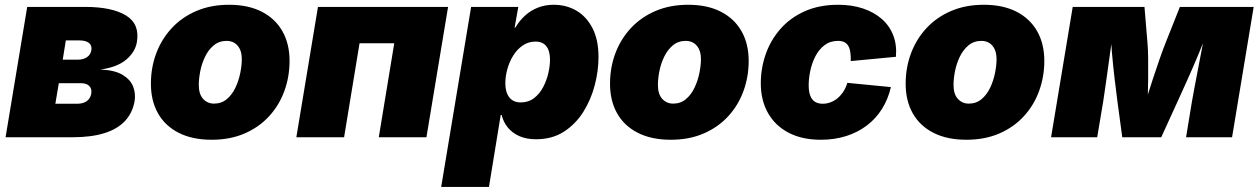

<svg xmlns="http://www.w3.org/2000/svg" viewBox="-20 -564 5175 789"><path d="M2.9 0 91.8 -535.6H330.1Q439.9 -535.6 497.6 -500.5Q555.2 -465.3 542.5 -391.1Q535.6 -350.1 498.5 -318.8Q461.4 -287.6 392.6 -278.3Q451.7 -275.9 483.9 -256.3Q516.1 -236.8 527.1 -208.3Q538.1 -179.7 533.2 -148.9Q524.9 -100.6 493.9 -67.1Q462.9 -33.7 408.9 -16.8Q355 0 278.3 0ZM207.5 -137.7H297.4Q321.3 -137.7 336.4 -148.4Q351.6 -159.2 355 -179.2Q358.4 -199.2 346.9 -210.7Q335.4 -222.2 311.5 -222.2H221.7ZM237.8 -318.8H300.3Q323.2 -318.8 337.9 -329.3Q352.5 -339.8 355.5 -357.9Q358.4 -377 345.5 -387.5Q332.5 -397.9 307.1 -397.9H250.5Z M849.6 10.3Q770.5 10.3 714.6 -18.1Q658.7 -46.4 629.4 -98.1Q600.1 -149.9 600.1 -219.7Q600.1 -286.6 622.3 -345.5Q644.5 -404.3 686.3 -449Q728 -493.7 787.4 -519Q846.7 -544.4 921.4 -544.4Q1000 -544.4 1055.7 -515.9Q1111.3 -487.3 1140.6 -435.5Q1169.9 -383.8 1169.9 -314Q1169.9 -249 1148.7 -190.4Q1127.4 -131.8 1086.2 -86.7Q1044.9 -41.5 985.4 -15.6Q925.8 10.3 849.6 10.3ZM859.4 -138.2Q890.1 -138.2 912.1 -156.7Q934.1 -175.3 947.5 -203.9Q960.9 -232.4 967.3 -263.7Q973.6 -294.9 973.6 -320.8Q973.6 -345.7 965.6 -362.3Q957.5 -378.9 943.6 -387.5Q929.7 -396 911.6 -396Q880.4 -396 858.4 -377.7Q836.4 -359.4 822.8 -331.1Q809.1 -302.7 803 -271.7Q796.9 -240.7 796.9 -214.8Q796.9 -177.2 814.7 -157.7Q832.5 -138.2 859.4 -138.2Z M1821.3 -535.6 1732.4 0H1536.6L1600.1 -386.2H1457.5L1394 0H1197.8L1286.6 -535.6Z M1793 204.1 1916 -535.6H2109.9L2094.7 -450.7H2097.7Q2114.3 -478.5 2137.5 -499.8Q2160.6 -521 2190.4 -532.7Q2220.2 -544.4 2255.4 -544.4Q2307.1 -544.4 2348.6 -520.3Q2390.1 -496.1 2414.8 -448.2Q2439.5 -400.4 2439.5 -329.1Q2439.5 -273.4 2424.1 -214.1Q2408.7 -154.8 2377.2 -104.5Q2345.7 -54.2 2297.4 -22.9Q2249 8.3 2182.1 8.3Q2142.6 8.3 2113.5 -4.9Q2084.5 -18.1 2066.4 -40.5Q2048.3 -63 2041.5 -91.3H2037.6L1989.3 204.1ZM2119.6 -143.1Q2151.9 -143.1 2174.8 -160.9Q2197.8 -178.7 2212.2 -206.3Q2226.6 -233.9 2233.4 -263.9Q2240.2 -293.9 2240.2 -318.4Q2240.2 -354.5 2225.3 -373.8Q2210.4 -393.1 2180.7 -393.1Q2151.4 -393.1 2128.2 -377.2Q2105 -361.3 2089.1 -335.7Q2073.2 -310.1 2064.9 -280Q2056.6 -250 2056.6 -221.7Q2056.6 -184.6 2073 -163.8Q2089.4 -143.1 2119.6 -143.1Z M2736.3 10.3Q2657.2 10.3 2601.3 -18.1Q2545.4 -46.4 2516.1 -98.1Q2486.8 -149.9 2486.8 -219.7Q2486.8 -286.6 2509 -345.5Q2531.2 -404.3 2573 -449Q2614.7 -493.7 2674.1 -519Q2733.4 -544.4 2808.1 -544.4Q2886.7 -544.4 2942.4 -515.9Q2998 -487.3 3027.3 -435.5Q3056.6 -383.8 3056.6 -314Q3056.6 -249 3035.4 -190.4Q3014.2 -131.8 2972.9 -86.7Q2931.6 -41.5 2872.1 -15.6Q2812.5 10.3 2736.3 10.3ZM2746.1 -138.2Q2776.9 -138.2 2798.8 -156.7Q2820.8 -175.3 2834.2 -203.9Q2847.7 -232.4 2854 -263.7Q2860.4 -294.9 2860.4 -320.8Q2860.4 -345.7 2852.3 -362.3Q2844.2 -378.9 2830.3 -387.5Q2816.4 -396 2798.3 -396Q2767.1 -396 2745.1 -377.7Q2723.1 -359.4 2709.5 -331.1Q2695.8 -302.7 2689.7 -271.7Q2683.6 -240.7 2683.6 -214.8Q2683.6 -177.2 2701.4 -157.7Q2719.2 -138.2 2746.1 -138.2Z M3353 10.3Q3275.9 10.3 3220.7 -18.6Q3165.5 -47.4 3136 -99.6Q3106.4 -151.9 3106.4 -221.7Q3106.4 -283.7 3126.7 -341.6Q3147 -399.4 3187.3 -445.3Q3227.5 -491.2 3287.1 -517.8Q3346.7 -544.4 3424.8 -544.4Q3480.5 -544.4 3525.9 -529.3Q3571.3 -514.2 3603.3 -486.3Q3635.3 -458.5 3650.6 -418.9Q3666 -379.4 3661.6 -330.6L3476.1 -313Q3476.6 -332 3474.6 -347.4Q3472.7 -362.8 3466.8 -373.8Q3460.9 -384.8 3450.4 -390.4Q3439.9 -396 3423.8 -396Q3391.6 -396 3368.4 -378.4Q3345.2 -360.8 3330.8 -332.8Q3316.4 -304.7 3309.8 -273.2Q3303.2 -241.7 3303.2 -213.9Q3303.2 -189 3309.3 -171.9Q3315.4 -154.8 3328.4 -146.2Q3341.3 -137.7 3360.8 -137.7Q3377.4 -137.7 3393.1 -143.6Q3408.7 -149.4 3422.1 -160.6Q3435.5 -171.9 3445.8 -187.7Q3456.1 -203.6 3461.9 -223.6L3641.1 -206.1Q3629.4 -156.2 3604.5 -116.5Q3579.6 -76.7 3542.2 -48.3Q3504.9 -20 3457.3 -4.9Q3409.7 10.3 3353 10.3Z M3951.2 10.3Q3872.1 10.3 3816.2 -18.1Q3760.3 -46.4 3731 -98.1Q3701.7 -149.9 3701.7 -219.7Q3701.7 -286.6 3723.9 -345.5Q3746.1 -404.3 3787.8 -449Q3829.6 -493.7 3888.9 -519Q3948.2 -544.4 4022.9 -544.4Q4101.6 -544.4 4157.2 -515.9Q4212.9 -487.3 4242.2 -435.5Q4271.5 -383.8 4271.5 -314Q4271.5 -249 4250.2 -190.4Q4229 -131.8 4187.7 -86.7Q4146.5 -41.5 4086.9 -15.6Q4027.3 10.3 3951.2 10.3ZM3960.9 -138.2Q3991.7 -138.2 4013.7 -156.7Q4035.6 -175.3 4049.1 -203.9Q4062.5 -232.4 4068.8 -263.7Q4075.2 -294.9 4075.2 -320.8Q4075.2 -345.7 4067.1 -362.3Q4059.1 -378.9 4045.2 -387.5Q4031.2 -396 4013.2 -396Q3981.9 -396 3960 -377.7Q3938 -359.4 3924.3 -331.1Q3910.6 -302.7 3904.5 -271.7Q3898.4 -240.7 3898.4 -214.8Q3898.4 -177.2 3916.3 -157.7Q3934.1 -138.2 3960.9 -138.2Z M4299.3 0 4388.2 -535.6H4683.1L4695.3 -389.6Q4697.8 -362.8 4698.2 -323.2Q4698.7 -283.7 4698.2 -239.3Q4697.8 -194.8 4696.5 -153.1Q4695.3 -111.3 4694.3 -80.6H4668Q4676.8 -110.8 4689.7 -152.6Q4702.6 -194.3 4717.3 -238.8Q4731.9 -283.2 4745.8 -323Q4759.8 -362.8 4770.5 -389.6L4828.6 -535.6H5131.8L5043 0H4854L4878.4 -148.4Q4882.8 -173.8 4889.9 -211.2Q4897 -248.5 4905.3 -291.5Q4913.6 -334.5 4921.6 -377.4Q4929.7 -420.4 4935.5 -457H4949.7Q4931.2 -403.8 4907 -345.9Q4882.8 -288.1 4859.6 -236.3Q4836.4 -184.6 4819.8 -148.4L4752 0H4591.8L4571.8 -148.4Q4566.9 -186.5 4560.5 -239Q4554.2 -291.5 4549.3 -348.6Q4544.4 -405.8 4543.5 -457H4558.1Q4552.2 -420.4 4546.1 -377.4Q4540 -334.5 4534.2 -291.5Q4528.3 -248.5 4522.9 -211.2Q4517.6 -173.8 4513.7 -148.4L4488.8 0Z"/></svg>

Font: Inter 20pt Black
Style: Italic
Weight: 900
Italic angle: -9.3988°
Version: Version 4.001;git-66647c0bb